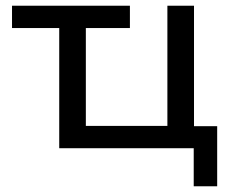

<svg xmlns="http://www.w3.org/2000/svg" viewBox="-20 -518 827 671"><path d="M657 133V0H187V-420H22V-498H434V-420H280V-78H565V-498H658V-77H739V133Z"/></svg>

Font: Nunito Sans 6pt
Style: Regular
Weight: 400
Version: Version 3.101;gftools[0.9.27]